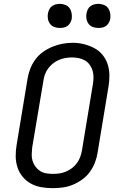

<svg xmlns="http://www.w3.org/2000/svg" viewBox="-20 -968 640 996"><path d="M253 8Q223 8 194 3Q165 -2 140.5 -15.5Q116 -29 98 -50.5Q80 -72 71 -99Q62 -126 61.5 -155.5Q61 -185 66 -215L123 -560Q127 -586 137 -611.5Q147 -637 163.5 -659.5Q180 -682 203 -698.5Q226 -715 252 -725.5Q278 -736 304 -741Q330 -746 357 -746Q387 -746 415 -739Q443 -732 468 -719Q493 -706 511 -684.5Q529 -663 538 -636Q547 -609 547.5 -579.5Q548 -550 543 -520L486 -175Q482 -149 472 -123.5Q462 -98 445.5 -75.5Q429 -53 406 -36.5Q383 -20 357.5 -9.5Q332 1 305.5 4.5Q279 8 253 8ZM254 -66Q272 -66 289 -68.5Q306 -71 322.5 -78Q339 -85 353.5 -96Q368 -107 379 -122Q390 -137 396 -153.5Q402 -170 405 -187L462 -532Q465 -550 465 -568Q465 -586 460 -602.5Q455 -619 445 -632.5Q435 -646 420.5 -654.5Q406 -663 388.5 -666.5Q371 -670 353 -670Q336 -670 319 -667Q302 -664 285.5 -657Q269 -650 254.5 -638.5Q240 -627 229.5 -612.5Q219 -598 213 -581.5Q207 -565 205 -548L147 -203Q145 -185 144.5 -167Q144 -149 149 -133Q154 -117 164 -103.5Q174 -90 188 -81Q202 -72 219 -69Q236 -66 254 -66ZM490 -823Q475 -823 461.5 -828Q448 -833 439.5 -844.5Q431 -856 428.5 -870.5Q426 -885 429 -900Q431 -910 436 -920Q441 -930 450 -936.5Q459 -943 469.5 -945.5Q480 -948 490 -948Q505 -948 519 -942.5Q533 -937 541 -925.5Q549 -914 551.5 -899.5Q554 -885 552 -870Q550 -860 544.5 -850Q539 -840 530 -833.5Q521 -827 510.5 -825Q500 -823 490 -823ZM290 -823Q275 -823 261.5 -828Q248 -833 239.5 -844.5Q231 -856 228.5 -870.5Q226 -885 229 -900Q231 -910 236 -920Q241 -930 250 -936.5Q259 -943 269.5 -945.5Q280 -948 290 -948Q305 -948 319 -942.5Q333 -937 341 -925.5Q349 -914 351.5 -899.5Q354 -885 352 -870Q350 -860 344.5 -850Q339 -840 330 -833.5Q321 -827 310.5 -825Q300 -823 290 -823Z"/></svg>

Font: Iosevka Slab Extended
Style: Italic
Weight: 400
Width: 7
Italic angle: -9°
Monospace: yes
Designer: Belleve Invis
Foundry: Belleve Invis
Version: Version 11.1.0; ttfautohint (v1.8.3)